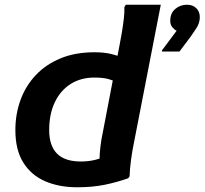

<svg xmlns="http://www.w3.org/2000/svg" viewBox="-20 -780 865 812"><path d="M476 -431Q462 -439 439 -445.5Q416 -452 379 -452Q322 -452 279 -425Q236 -398 212 -348Q188 -298 188 -230Q188 -164 221 -130.5Q254 -97 322 -97Q355 -97 382.5 -104Q410 -111 429 -121L401 -78Q400 -102 402 -131Q404 -160 409 -190L486 -591Q490 -611 495 -640.5Q500 -670 503.5 -699.5Q507 -729 506 -750L512 -760H660L546 -174Q539 -141 534 -103Q529 -65 528 -34L522 -26Q474 -9 422.5 1.5Q371 12 306 12Q230 12 171 -13.5Q112 -39 78.5 -92.5Q45 -146 45 -230Q45 -297 66.5 -356.5Q88 -416 130.5 -461.5Q173 -507 235.5 -533Q298 -559 380 -559Q420 -559 451 -551.5Q482 -544 500 -535ZM727 -650Q718 -654 709 -664.5Q700 -675 700 -692Q700 -724 721 -742Q742 -760 771 -760Q795 -760 810 -745.5Q825 -731 825 -708Q825 -683 811 -661.5Q797 -640 787 -626L739 -562H665V-567Z"/></svg>

Font: Kufam SemiBold
Style: Italic
Weight: 600
Italic angle: -11°
Designer: Artur Schmal
Foundry: Original Type
Version: Version 1.301; ttfautohint (v1.8.3)